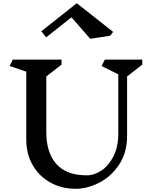

<svg xmlns="http://www.w3.org/2000/svg" viewBox="-20 -1158 938 1198"><path d="M773 -681V-310Q773 -205 722.5 -130Q672 -55 598 -17.5Q524 20 453 20Q364 20 293.5 -19.5Q223 -59 183.5 -128.5Q144 -198 144 -285V-711L40 -746L60 -786H364V-755L269 -681V-333Q269 -206 331.5 -135Q394 -64 521 -64Q568 -64 613.5 -94.5Q659 -125 688.5 -184Q718 -243 718 -323V-694L614 -746L634 -786H868V-755ZM667 -935 543 -916 426 -1050 268 -925 238 -963 459 -1138 686 -959Z"/></svg>

Font: Inknut
Style: Antiqua
Weight: 400
Designer: Claus Eggers Srensen
Foundry: Claus Eggers Srensen
Version: Version 1.000; ttfautohint (v1.2) -l 7 -r 28 -G 50 -x 13 -D 